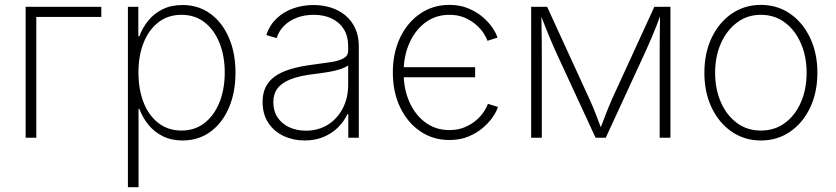

<svg xmlns="http://www.w3.org/2000/svg" viewBox="-20 -569 3451 793"><path d="M398.4 -541V-499H129.9V0H85.9V-541Z M508.3 204.1V-541H551.3V-419.4H555.7Q568.4 -454.6 592.5 -484.1Q616.7 -513.7 652.1 -531Q687.5 -548.3 733.9 -548.3Q799.3 -548.3 848.4 -512.7Q897.5 -477.1 925 -414.1Q952.6 -351.1 952.6 -269Q952.6 -187 925.3 -123.8Q897.9 -60.5 848.9 -24.7Q799.8 11.2 733.9 11.2Q688 11.2 652.6 -6.3Q617.2 -23.9 593 -53.7Q568.8 -83.5 555.7 -119.1H552.2V204.1ZM729.5 -29.8Q784.7 -29.8 824.7 -61Q864.7 -92.3 886.5 -146.5Q908.2 -200.7 908.2 -269.5Q908.2 -337.9 886.5 -391.8Q864.7 -445.8 825 -476.8Q785.2 -507.8 729.5 -507.8Q674.3 -507.8 634.5 -477.1Q594.7 -446.3 573.2 -392.6Q551.8 -338.9 551.8 -269.5Q551.8 -200.2 573 -146Q594.2 -91.8 634.3 -60.8Q674.3 -29.8 729.5 -29.8Z M1238.3 11.2Q1191.4 11.2 1151.9 -7.1Q1112.3 -25.4 1088.4 -61.3Q1064.5 -97.2 1064.5 -148.4Q1064.5 -182.6 1076.9 -208.5Q1089.4 -234.4 1114.7 -252.9Q1140.1 -271.5 1179.7 -283.4Q1219.2 -295.4 1273.4 -302.2Q1315.9 -307.6 1348.4 -312.7Q1380.9 -317.9 1399.4 -328.4Q1418 -338.9 1418 -359.4V-379.9Q1418 -418.9 1400.6 -447.5Q1383.3 -476.1 1351.3 -491.9Q1319.3 -507.8 1275.9 -507.8Q1236.3 -507.8 1204.8 -495.4Q1173.3 -482.9 1152.3 -461.4Q1131.3 -439.9 1122.6 -411.6L1079.6 -424.3Q1093.3 -464.8 1122.1 -492.4Q1150.9 -520 1190.7 -534.2Q1230.5 -548.3 1274.9 -548.3Q1312.5 -548.3 1346.2 -537.8Q1379.9 -527.3 1406 -505.9Q1432.1 -484.4 1447 -452.4Q1461.9 -420.4 1461.9 -377.4V0H1418.5V-97.7H1415Q1400.9 -67.4 1376 -42.7Q1351.1 -18.1 1316.4 -3.4Q1281.7 11.2 1238.3 11.2ZM1243.2 -29.3Q1294.4 -29.3 1333.7 -53.7Q1373 -78.1 1395.5 -121.1Q1418 -164.1 1418 -219.2V-298.8Q1409.2 -292 1394.3 -286.4Q1379.4 -280.8 1360.1 -276.4Q1340.8 -272 1319.6 -269Q1298.3 -266.1 1276.9 -263.2Q1217.8 -256.3 1180.7 -241.7Q1143.6 -227.1 1126.2 -203.9Q1108.9 -180.7 1108.9 -147Q1108.9 -110.4 1126.5 -84Q1144 -57.6 1174.6 -43.5Q1205.1 -29.3 1243.2 -29.3Z M1835.9 9.3Q1768.6 9.3 1715.8 -26.6Q1663.1 -62.5 1632.8 -125.5Q1602.5 -188.5 1602.5 -269.5Q1602.5 -351.1 1632.8 -414.1Q1663.1 -477.1 1715.8 -512.9Q1768.6 -548.8 1835.9 -548.8Q1879.4 -548.8 1913.6 -534.7Q1947.8 -520.5 1972.9 -499.3Q1998 -478 2013.7 -454.8Q2029.3 -431.6 2034.7 -413.6L1993.2 -400.4Q1989.3 -413.6 1977.5 -431.6Q1965.8 -449.7 1946 -467Q1926.3 -484.4 1898.9 -496.1Q1871.6 -507.8 1835.9 -507.8Q1779.8 -507.8 1737.3 -476.3Q1694.8 -444.8 1670.9 -391.1Q1647 -337.4 1647 -269.5Q1647 -201.7 1670.9 -147.9Q1694.8 -94.2 1737.3 -63Q1779.8 -31.7 1835.9 -31.7Q1871.6 -31.7 1899.4 -43.5Q1927.2 -55.2 1947.3 -72.8Q1967.3 -90.3 1979.2 -108.9Q1991.2 -127.4 1995.1 -140.1L2036.6 -127.4Q2031.2 -108.9 2015.4 -85.7Q1999.5 -62.5 1974.1 -40.8Q1948.7 -19 1914.1 -4.9Q1879.4 9.3 1835.9 9.3ZM1637.2 -250V-291.5H1942.4V-250Z M2173.8 0V-541H2239.7L2415.5 -157.7Q2423.3 -140.6 2430.2 -124.3Q2437 -107.9 2442.9 -92.3Q2448.7 -76.7 2454.6 -61.3Q2460.4 -45.9 2466.3 -30.8H2456.5Q2462.4 -45.9 2468.3 -61Q2474.1 -76.2 2480 -91.8Q2485.8 -107.4 2492.7 -124Q2499.5 -140.6 2506.8 -157.7L2682.6 -541H2749V0H2704.6V-360.4Q2704.6 -380.4 2704.8 -399.7Q2705.1 -418.9 2705.3 -438.2Q2705.6 -457.5 2705.8 -477.1Q2706.1 -496.6 2706.1 -516.1H2711.4Q2701.7 -488.8 2691.9 -463.9Q2682.1 -439 2671.6 -414.1Q2661.1 -389.2 2648.4 -361.3L2481.9 0H2439.9L2272.9 -361.3Q2260.7 -389.2 2250.2 -414.1Q2239.7 -439 2230 -463.9Q2220.2 -488.8 2210 -516.1H2215.8Q2216.3 -497.6 2216.6 -478.5Q2216.8 -459.5 2217 -439.9Q2217.3 -420.4 2217.5 -400.4Q2217.8 -380.4 2217.8 -360.4V0Z M3122.6 11.2Q3055.2 11.2 3002.4 -24.9Q2949.7 -61 2919.4 -124.3Q2889.2 -187.5 2889.2 -268.6Q2889.2 -350.1 2919.4 -413.3Q2949.7 -476.6 3002.4 -512.7Q3055.2 -548.8 3122.6 -548.8Q3190.4 -548.8 3242.9 -512.7Q3295.4 -476.6 3325.7 -413.1Q3356 -349.6 3356 -268.6Q3356 -187.5 3325.9 -124.3Q3295.9 -61 3243.2 -24.9Q3190.4 11.2 3122.6 11.2ZM3122.6 -29.8Q3179.7 -29.8 3222.2 -61.3Q3264.6 -92.8 3288.1 -147Q3311.5 -201.2 3311.5 -268.6Q3311.5 -335.9 3287.8 -390.1Q3264.2 -444.3 3221.7 -476.1Q3179.2 -507.8 3122.6 -507.8Q3066.4 -507.8 3023.9 -475.8Q2981.4 -443.8 2957.5 -389.9Q2933.6 -335.9 2933.6 -268.6Q2933.6 -201.2 2957.3 -147Q2981 -92.8 3023.4 -61.3Q3065.9 -29.8 3122.6 -29.8Z"/></svg>

Font: Inter 17pt ExtraLight
Style: Regular
Weight: 250
Version: Version 4.001;git-66647c0bb